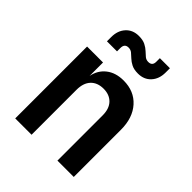

<svg xmlns="http://www.w3.org/2000/svg" viewBox="-219 -914 1039 1039"><g transform="rotate(45 300.0 -394.5)"><path d="M77 0V-550H199V-447Q209 -499 248 -529.5Q287 -560 347 -560Q428 -560 476.5 -506Q525 -452 525 -361V0H400V-346Q400 -397 373.5 -424.5Q347 -452 302 -452Q255 -452 228.5 -424Q202 -396 202 -344V0ZM375 -641Q344 -641 324.5 -651Q305 -661 292 -673.5Q279 -686 267.5 -695.5Q256 -705 240 -705Q210 -705 210 -672V-646H133V-679Q133 -728 161 -758.5Q189 -789 235 -789Q266 -789 285.5 -779Q305 -769 318 -756.5Q331 -744 342.5 -734.5Q354 -725 370 -725Q400 -725 400 -756V-784H477V-751Q477 -702 449 -671.5Q421 -641 375 -641Z"/></g></svg>

Font: JetBrains Mono NL
Style: Bold
Weight: 700
Monospace: yes
Designer: Philipp Nurullin, Konstantin Bulenkov
Foundry: JetBrains
Version: Version 2.305; ttfautohint (v1.8.4.7-5d5b)